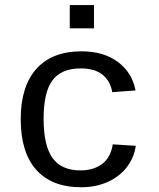

<svg xmlns="http://www.w3.org/2000/svg" viewBox="-20 -745 640 774"><path d="M63.5 -264.6Q63.5 -396.5 126.5 -467.3Q189.5 -538.1 308.6 -538.1Q397.5 -538.1 455.1 -495.4Q512.7 -452.6 526.4 -380.4L432.6 -373.5Q424.8 -418 393.6 -443.6Q362.3 -469.2 304.7 -469.2Q227.5 -469.2 191.7 -421.4Q155.8 -373.5 155.8 -266.6Q155.8 -158.2 191.7 -108.2Q227.5 -58.1 304.2 -58.1Q356.9 -58.1 391.6 -84Q426.3 -109.9 434.6 -163.1L527.3 -157.2Q521 -110.4 491.9 -72Q462.9 -33.7 415 -12Q367.2 9.8 308.1 9.8Q188.5 9.8 126 -60.5Q63.5 -130.9 63.5 -264.6ZM261.2 -630.9V-724.6H358.9V-630.9Z"/></svg>

Font: Cousine
Style: Regular
Weight: 400
Monospace: yes
Designer: Steve Matteson
Foundry: Monotype Imaging Inc.
Version: Version 1.21